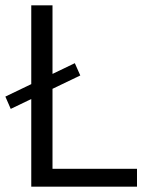

<svg xmlns="http://www.w3.org/2000/svg" viewBox="-22 -696 558 716"><path d="M257 -460.4 -2 -335.8 18 -289.9 277.4 -414.6ZM488.9 -66.4H173.8V-676.2H94.6V0H488.9Z"/></svg>

Font: Estedad-FD VF
Style: Regular
Weight: 100
Designer: Amin Abedi
Version: Version 7.3